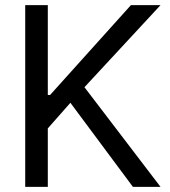

<svg xmlns="http://www.w3.org/2000/svg" viewBox="-20 -727 661 747"><path d="M78.1 -707H166V-357.4H174.8L489.3 -707H604.5L308.6 -387.7L604.5 0H497.1L253.9 -327.1L166 -227.5V0H78.1Z"/></svg>

Font: Pretendard JP Variable
Style: Regular
Weight: 400
Designer: Base glyphs from Inter by Rasmus Andersson; Hangul glyphs from Noto Sans CJK(Source Han Sans) by Jang Soo-young and Kang
Foundry: Kil Hyung-jin
Version: Version 1.307;Glyphs 3.2 (3192)